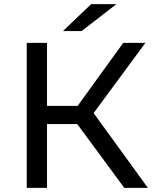

<svg xmlns="http://www.w3.org/2000/svg" viewBox="-20 -907 751 927"><path d="M109 0H207V-308H353L580 0H694L432 -361L682 -700H575L355 -396H207V-700H109ZM374 -757 542 -887H420L284 -757Z"/></svg>

Font: Malon Grotesk Med
Style: Regular
Weight: 500
Designer: Julieta Ulanovsky
Foundry: Julieta Ulanovsky
Version: Version 7.200